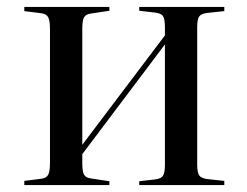

<svg xmlns="http://www.w3.org/2000/svg" viewBox="-20 -533 711 553"><path d="M50 0V-12L98 -18Q114 -20 119 -30Q124 -40 124 -66V-447Q124 -473 119 -483Q114 -493 98 -495L50 -501V-513H295V-502L242 -494Q227 -492 222 -483Q217 -474 217 -451V-116L455 -431V-455Q455 -478 449.5 -486.5Q444 -495 425 -497L381 -502V-513H626V-501L579 -496Q560 -494 554 -486Q548 -478 548 -455V-58Q548 -36 554 -27.5Q560 -19 579 -17L626 -12V0H381V-11L425 -16Q444 -18 449.5 -27Q455 -36 455 -58V-405L217 -89V-62Q217 -39 222 -30Q227 -21 242 -19L295 -11V0Z"/></svg>

Font: Literata 72pt
Style: Regular
Weight: 400
Designer: Latin by Veronika Burian and Jose Scaglione. Greek by Irene Vlachou. Cyrillic by Vera Evstafieva.
Foundry: TypeTogether
Version: Version 3.002